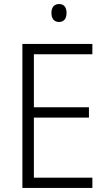

<svg xmlns="http://www.w3.org/2000/svg" viewBox="-20 -932 534 952"><path d="M273 -912C248 -912 235 -895 235 -868C235 -840 248 -823 273 -823C297 -823 310 -840 310 -868C310 -895 298 -912 273 -912ZM438 0V-51H148V-349H421V-400H148V-663H438V-714H91V0Z"/></svg>

Font: Noto Sans Armenian SemiCondensed Light
Style: Regular
Weight: 300
Width: 4
Designer: Monotype Design Team
Foundry: Monotype Imaging Inc.
Version: Version 2.008